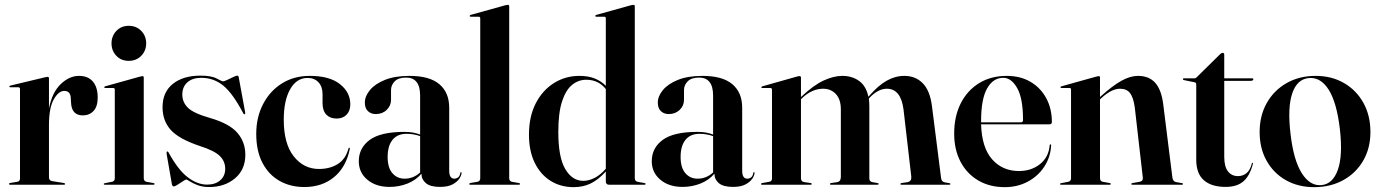

<svg xmlns="http://www.w3.org/2000/svg" viewBox="-20 -762 5693 792"><path d="M182 -438.5V-314.5Q195 -381 230.5 -415Q266 -449 306 -449Q343 -449 363 -425.8Q383 -402.5 383 -359.5Q383 -322.5 365.8 -304.2Q348.5 -286 322 -286Q275 -286 273 -339.5L272 -355.5Q271.5 -387 245 -387Q221.5 -387 201.8 -352Q182 -317 182 -246.5V-30.5Q182 -17.5 194.5 -15L244 -7Q248.5 -6 248.5 -3Q248.5 0 244 0H22Q17 0 17 -3.5Q17 -6.5 23.5 -7.5L50.5 -12Q62.5 -14 62.5 -25.5V-394Q62.5 -402 56 -402H22Q18.5 -402 18.5 -405Q18.5 -407.5 23 -409L167 -443.5Q174.5 -445 176.5 -445Q182 -445 182 -438.5Z M511 -511Q479.5 -511 459.8 -532Q440 -553 440 -583Q440 -613.5 460 -634.5Q480 -655.5 511 -655.5Q542.5 -655.5 562.8 -634.5Q583 -613.5 583 -583Q583 -553 562.8 -532Q542.5 -511 511 -511ZM573 -442V-27.5Q573 -14 585 -12L612.5 -7Q617.5 -6.5 617.5 -3Q617.5 0 613.5 0H412Q408 0 408 -3Q408 -5.5 413 -6.5L441.5 -12Q453.5 -14 453.5 -27V-392.5Q453.5 -399 447 -399H414.5Q410 -399 410 -402.5Q410 -404.5 414 -406L557.5 -446Q564.5 -448 567.5 -448Q573 -448 573 -442Z M834 -0.5Q868.5 -0.5 888.8 -18.5Q909 -36.5 909 -65.5Q909 -96.5 886.8 -118.5Q864.5 -140.5 805 -159.5Q717 -189 683.8 -226.8Q650.5 -264.5 650.5 -319.5Q650.5 -382 693 -416Q735.5 -450 806.5 -450Q852 -450 873.8 -438.2Q895.5 -426.5 900 -426.5Q905 -426.5 917.5 -432.5Q930 -438.5 942.2 -444.2Q954.5 -450 958.5 -450Q963.5 -450 964.5 -444.5L991 -300.5Q992.5 -292.5 989.5 -291Q986.5 -289.5 984 -293.5Q940.5 -377 900.8 -409Q861 -441 811 -441Q773.5 -441 752.8 -422.2Q732 -403.5 732 -372Q732 -340.5 755.2 -317.5Q778.5 -294.5 847.5 -275Q926.5 -252 959.2 -214Q992 -176 992 -123.5Q992 -62 949.2 -26.2Q906.5 9.5 843 9.5Q815.5 9.5 795.2 1.8Q775 -6 763 -13.8Q751 -21.5 748 -21.5Q745.5 -21.5 734.8 -14.5Q724 -7.5 712.8 -0.2Q701.5 7 697.5 7Q690.5 7 689 -2.5L667.5 -126Q666 -135 669.5 -137Q671 -138.5 674.5 -134.5Q714.5 -61 754.5 -30.8Q794.5 -0.5 834 -0.5Z M1425 -331.5Q1425 -305 1409.8 -289Q1394.5 -273 1368.5 -273Q1341.5 -273 1326 -289.2Q1310.5 -305.5 1310.5 -337V-373.5Q1310.5 -404.5 1293.8 -422.5Q1277 -440.5 1248.5 -440.5Q1203.5 -440.5 1177 -394Q1150.5 -347.5 1150.5 -268Q1150.5 -169 1191.8 -117Q1233 -65 1295.5 -65Q1341 -65 1373.5 -85.5Q1406 -106 1417.5 -149.5Q1418.5 -153 1421 -152.5Q1424 -152 1423 -148Q1408 -73 1358.5 -31.8Q1309 9.5 1235 9.5Q1178.5 9.5 1133.8 -15.5Q1089 -40.5 1063 -89.5Q1037 -138.5 1037 -210Q1037 -278 1065 -332.2Q1093 -386.5 1142.8 -417.8Q1192.5 -449 1258 -449Q1339 -449 1382 -415.2Q1425 -381.5 1425 -331.5Z M1460 -97Q1460 -151.5 1505 -184.8Q1550 -218 1648 -218Q1669 -218 1684.5 -215Q1700 -212 1713 -207V-368Q1713 -442 1655 -442Q1623.5 -442 1608.2 -426.5Q1593 -411 1593 -391V-350.5Q1593 -326 1575.2 -308.8Q1557.5 -291.5 1530 -291.5Q1510.5 -291.5 1497.8 -303.5Q1485 -315.5 1485 -339Q1485 -365 1506 -390.5Q1527 -416 1568 -432.5Q1609 -449 1669.5 -449Q1751.5 -449 1792.2 -414.8Q1833 -380.5 1833 -317.5V-58Q1833 -25 1854 -25Q1863 -25 1870 -30.5Q1877 -36 1879 -49Q1879 -52 1881.5 -52Q1884 -52 1884 -49Q1884 -39.5 1875.2 -25.8Q1866.5 -12 1847 -1.5Q1827.5 9 1795 9Q1755 9 1736.8 -6.5Q1718.5 -22 1718.5 -45.5Q1695.5 -18.5 1660.8 -4.8Q1626 9 1587 9Q1530.5 9 1495.2 -20.8Q1460 -50.5 1460 -97ZM1579 -114.5Q1579 -70.5 1598.5 -47.8Q1618 -25 1649 -25Q1685 -25 1713 -50.5V-200.5Q1686.5 -210 1657 -210Q1619 -210 1599 -185Q1579 -160 1579 -114.5Z M2080.5 -736.5V-27.5Q2080.5 -14 2092.5 -12L2120 -7Q2125 -6.5 2125 -3Q2125 0 2121 0H1919.5Q1915.5 0 1915.5 -3Q1915.5 -6 1922 -7.5L1949 -12Q1961 -14 1961 -27V-686.5Q1961 -693 1954.5 -693H1922Q1917.5 -693 1917.5 -696.5Q1917.5 -699 1921.5 -700.5L2065 -740.5Q2072 -742 2075 -742Q2080.5 -742 2080.5 -736.5Z M2162 -206.5Q2162 -281.5 2190 -335.8Q2218 -390 2265.2 -419.5Q2312.5 -449 2370 -449Q2407 -449 2433.5 -438.2Q2460 -427.5 2479 -408V-686.5Q2479 -693 2472.5 -693H2440Q2435.5 -693 2435.5 -696.5Q2435.5 -699 2439.5 -700.5L2583 -740.5Q2590 -742 2593 -742Q2598.5 -742 2598.5 -736.5V-27.5Q2598.5 -14 2610.5 -12L2638 -7Q2643 -6.5 2643 -3Q2643 0 2639 0H2492Q2479 0 2479 -14.5V-54.5Q2447 -19.5 2415.8 -4.8Q2384.5 10 2346.5 10Q2292.5 10 2250.8 -16.2Q2209 -42.5 2185.5 -91Q2162 -139.5 2162 -206.5ZM2283 -217.5Q2283 -113 2311.8 -64.5Q2340.5 -16 2386 -16Q2408.5 -16 2432.5 -28Q2456.5 -40 2479 -66V-394.5Q2449 -433 2398 -433Q2366 -433 2340 -412Q2314 -391 2298.5 -343.8Q2283 -296.5 2283 -217.5Z M2668.5 -97Q2668.5 -151.5 2713.5 -184.8Q2758.5 -218 2856.5 -218Q2877.5 -218 2893 -215Q2908.5 -212 2921.5 -207V-368Q2921.5 -442 2863.5 -442Q2832 -442 2816.8 -426.5Q2801.5 -411 2801.5 -391V-350.5Q2801.5 -326 2783.8 -308.8Q2766 -291.5 2738.5 -291.5Q2719 -291.5 2706.2 -303.5Q2693.5 -315.5 2693.5 -339Q2693.5 -365 2714.5 -390.5Q2735.5 -416 2776.5 -432.5Q2817.5 -449 2878 -449Q2960 -449 3000.8 -414.8Q3041.5 -380.5 3041.5 -317.5V-58Q3041.5 -25 3062.5 -25Q3071.5 -25 3078.5 -30.5Q3085.5 -36 3087.5 -49Q3087.5 -52 3090 -52Q3092.5 -52 3092.5 -49Q3092.5 -39.5 3083.8 -25.8Q3075 -12 3055.5 -1.5Q3036 9 3003.5 9Q2963.5 9 2945.2 -6.5Q2927 -22 2927 -45.5Q2904 -18.5 2869.2 -4.8Q2834.5 9 2795.5 9Q2739 9 2703.8 -20.8Q2668.5 -50.5 2668.5 -97ZM2787.5 -114.5Q2787.5 -70.5 2807 -47.8Q2826.5 -25 2857.5 -25Q2893.5 -25 2921.5 -50.5V-200.5Q2895 -210 2865.5 -210Q2827.5 -210 2807.5 -185Q2787.5 -160 2787.5 -114.5Z M3284 -441.5V-361.5L3286.5 -364Q3337 -411.5 3378.2 -430.2Q3419.5 -449 3454.5 -449Q3495 -449 3524 -428Q3553 -407 3562 -363L3564.5 -365.5Q3602.5 -409.5 3637.8 -429.2Q3673 -449 3710.5 -449Q3756.5 -449 3786.5 -418.5Q3816.5 -388 3824.5 -323L3862 -27.5Q3864 -12.5 3876.5 -10L3896 -6.5Q3900.5 -5.5 3900.5 -3Q3900.5 0 3896 0H3698Q3694 0 3694 -3Q3694 -5.5 3699 -7L3723.5 -10.5Q3741 -14 3739 -34L3707 -310.5Q3696 -396 3638 -396Q3603.5 -396 3568.5 -360.5L3564 -355Q3566 -340 3566 -323.5V-26Q3566 -12.5 3579.5 -10.5L3599.5 -7Q3604.5 -6 3604.5 -3Q3604.5 0 3598.5 0H3407.5Q3403.5 0 3403.5 -3Q3403.5 -6 3408.5 -7L3433 -10.5Q3442.5 -12.5 3445.5 -18.5Q3448.5 -24.5 3448.5 -33V-310.5Q3448.5 -352 3428 -374Q3407.5 -396 3375.5 -396Q3330.5 -396 3290.5 -359L3284 -352.5V-27Q3284 -13.5 3296.5 -11L3324 -7Q3328.5 -6 3328.5 -3Q3328.5 0 3323.5 0H3123.5Q3119 0 3119 -3Q3119 -5.5 3124.5 -7L3152.5 -12Q3164.5 -14 3164.5 -25.5V-391Q3164.5 -399 3158 -399H3124Q3120.5 -399 3120.5 -402Q3120.5 -404.5 3125 -406L3268.5 -446.5Q3273.5 -448 3278.5 -448Q3284 -448 3284 -441.5Z M4319 -258.5Q4319 -249 4307.5 -249H4027Q4030 -152.5 4072.8 -104.5Q4115.5 -56.5 4183 -56.5Q4234.5 -56.5 4270.2 -85.2Q4306 -114 4310 -163Q4310.5 -166.5 4313 -166.5Q4316.5 -166.5 4316 -162Q4313 -112.5 4287.2 -73.8Q4261.5 -35 4219.2 -12.5Q4177 10 4124.5 10Q4062.5 10 4015.5 -17.5Q3968.5 -45 3942.2 -94.8Q3916 -144.5 3916 -211Q3916 -282 3943 -335.5Q3970 -389 4018.8 -419Q4067.5 -449 4133 -449Q4189.5 -449 4231.2 -424.2Q4273 -399.5 4296 -356.5Q4319 -313.5 4319 -258.5ZM4027 -262.5Q4027 -260 4027 -257.5H4191.5Q4200 -257.5 4200 -267Q4200 -356 4176 -398.5Q4152 -441 4118.5 -441Q4076.5 -441 4051.8 -397.2Q4027 -353.5 4027 -262.5Z M4517.5 -442V-362L4520.5 -364.5Q4570 -409 4606.2 -429Q4642.5 -449 4674 -449Q4720 -449 4745.5 -420.2Q4771 -391.5 4778.5 -330.5L4816 -30.5Q4818 -13.5 4831 -11L4855.5 -6.5Q4860 -6 4860 -3Q4860 0 4856 0H4651Q4646.5 0 4646.5 -3Q4646.5 -6 4652 -7L4680.5 -12Q4696 -14.5 4694 -30.5L4661 -318.5Q4655.5 -359 4641.8 -377.5Q4628 -396 4600 -396Q4566 -396 4525 -359L4517.5 -352V-27.5Q4517.5 -14 4529.5 -12L4557 -7Q4562 -6.5 4562 -3Q4562 0 4558 0H4356.5Q4352.5 0 4352.5 -3Q4352.5 -5.5 4357.5 -6.5L4386 -12Q4398 -14 4398 -27V-392.5Q4398 -399 4391.5 -399H4359Q4354.5 -399 4354.5 -402.5Q4354.5 -404.5 4358.5 -406L4502 -446Q4509 -448 4512 -448Q4517.5 -448 4517.5 -442Z M4908 -422.5 4864.5 -431.5Q4859.5 -432.5 4859.5 -435.5Q4859.5 -439 4863 -439H4907Q4913 -439 4916.5 -443.5L5013 -538.5Q5018.5 -544 5023.5 -544Q5030 -544 5030 -536.5V-439H5145Q5150 -439 5150 -435Q5150 -428.5 5137.5 -428.5H5030V-115.5Q5030 -75 5045.2 -55.2Q5060.5 -35.5 5087 -35.5Q5106 -35.5 5121.2 -47.2Q5136.5 -59 5144 -88Q5145 -91 5147 -90.8Q5149 -90.5 5148.5 -87.5Q5136.5 -38.5 5110 -14.8Q5083.5 9 5035.5 9Q4977.5 9 4946 -18.5Q4914.5 -46 4914.5 -103V-413Q4914.5 -421.5 4908 -422.5Z M5407 -449Q5473 -449 5524 -419.5Q5575 -390 5604 -337.8Q5633 -285.5 5633 -217.5Q5633 -150.5 5603.2 -99.2Q5573.5 -48 5521 -19Q5468.5 10 5401 10Q5335 10 5284.2 -18.8Q5233.5 -47.5 5204.8 -98.8Q5176 -150 5176 -217.5Q5176 -285 5205.5 -337.2Q5235 -389.5 5287.2 -419.2Q5339.5 -449 5407 -449ZM5431.5 1.5Q5477.5 -3 5498.5 -61.2Q5519.5 -119.5 5507 -229.5Q5494 -340 5460.5 -392.5Q5427 -445 5378 -440Q5330 -435 5310.2 -376Q5290.5 -317 5303.5 -209Q5316 -100.5 5350.2 -47Q5384.5 6.5 5431.5 1.5Z"/></svg>

Font: Fraunces 144pt S000 SemiBold
Style: Regular
Weight: 600
Version: Version 1.000; ttfautohint (v1.8.3)